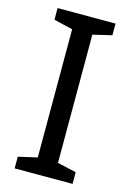

<svg xmlns="http://www.w3.org/2000/svg" viewBox="-111 -863 561 826"><g transform="rotate(15 169.5 -450.0)"><path d="M298 -93H40V-145L124 -164V-735L40 -755V-807H298V-755L214 -735V-164L298 -145Z"/></g></svg>

Font: Noto Sans Telugu UI
Style: Regular
Weight: 400
Designer: Jelle Bosma - Monotype Design Team
Foundry: Monotype Imaging Inc.
Version: Version 2.005; ttfautohint (v1.8.4.7-5d5b)